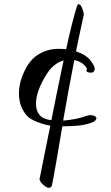

<svg xmlns="http://www.w3.org/2000/svg" viewBox="-20 -772 528 912"><path d="M212 120Q204 120 193 112Q182 104 174.5 94Q167 84 168 78Q180 17 193 -47Q206 -111 219 -175Q201 -178 179.5 -184.5Q158 -191 140 -200Q122 -209 114 -216Q70 -260 70 -328Q70 -389 106 -453Q129 -494 165 -515Q201 -536 238 -539Q244 -540 250 -540Q256 -540 262 -540Q270 -540 278.5 -539.5Q287 -539 294 -538Q308 -602 321 -654Q334 -706 345 -741Q349 -752 354 -752Q361 -752 366.5 -741Q372 -730 375.5 -718Q379 -706 378 -702Q368 -658 359 -614.5Q350 -571 341 -528Q389 -512 410 -484.5Q431 -457 430 -444Q429 -437 425.5 -432Q422 -427 413 -427Q400 -427 395.5 -429.5Q391 -432 391 -435Q391 -439 392.5 -443Q394 -447 390 -451Q381 -465 366 -474Q351 -483 333 -487Q318 -410 304.5 -337Q291 -264 280 -199Q311 -202 338 -207Q365 -212 389 -221Q398 -225 410 -225Q422 -225 430 -220.5Q438 -216 438 -210Q438 -205 432 -199Q426 -193 411 -188Q383 -178 347.5 -175Q312 -172 276 -172Q260 -77 247.5 -4.5Q235 68 227 107Q224 120 212 120ZM224 -201Q239 -275 253.5 -347.5Q268 -420 282 -485Q261 -479 242 -465Q223 -451 207 -428Q178 -384 164.5 -347Q151 -310 151 -281Q151 -247 167 -227Q175 -216 190.5 -209.5Q206 -203 224 -201Z"/></svg>

Font: Grechen Fuemen
Style: Regular
Weight: 400
Designer: Robert E. Leuschke
Foundry: Robert E. Leuschke
Version: Version 1.010; ttfautohint (v1.8.3)